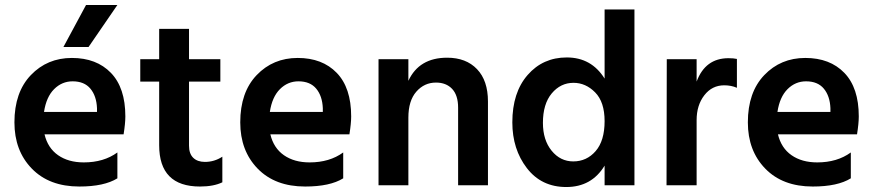

<svg xmlns="http://www.w3.org/2000/svg" viewBox="-20 -745 3518 772"><path d="M452 -28Q399 5 299 5Q178 5 108 -67Q38 -139 38 -253Q38 -374 104 -443Q170 -512 269 -512Q368 -512 426 -452Q484 -392 484 -277Q484 -249 477 -205H159Q172 -150 213.5 -121Q255 -92 317 -92Q397 -92 452 -132ZM272 -418Q229 -418 197.5 -386.5Q166 -355 157 -295H370V-310Q368 -359 343.5 -388.5Q319 -418 272 -418ZM336 -556H235L326 -725H452Z M874 -12Q839 5 784 5Q620 5 620 -161V-417H544V-507H620V-629H740V-507H866V-417H740V-159Q740 -127 757 -110.5Q774 -94 804 -94Q842 -94 874 -115Z M1360 -28Q1307 5 1207 5Q1086 5 1016 -67Q946 -139 946 -253Q946 -374 1012 -443Q1078 -512 1177 -512Q1276 -512 1334 -452Q1392 -392 1392 -277Q1392 -249 1385 -205H1067Q1080 -150 1121.5 -121Q1163 -92 1225 -92Q1305 -92 1360 -132ZM1180 -418Q1137 -418 1105.5 -386.5Q1074 -355 1065 -295H1278V-310Q1276 -359 1251.5 -388.5Q1227 -418 1180 -418Z M1942 0H1822V-312Q1822 -362 1798 -387.5Q1774 -413 1733 -413Q1686 -413 1654 -376.5Q1622 -340 1622 -272V0H1502V-507H1622V-420Q1665 -513 1778 -513Q1854 -513 1898 -467Q1942 -421 1942 -337Z M2163 -251Q2163 -182 2198 -139Q2233 -96 2285 -96Q2339 -96 2375 -137.5Q2411 -179 2411 -258Q2411 -335 2373 -373.5Q2335 -412 2286 -412Q2234 -412 2198.5 -369.5Q2163 -327 2163 -251ZM2531 0H2411V-79Q2359 7 2257 7Q2157 7 2098.5 -69Q2040 -145 2040 -253Q2040 -373 2101.5 -443.5Q2163 -514 2259 -514Q2358 -514 2411 -429V-707H2531Z M2781 0H2660L2661 -507H2781V-417Q2816 -511 2909 -511Q2930 -511 2943 -508V-392Q2920 -402 2892 -402Q2843 -402 2812 -362Q2781 -322 2781 -262Z M3401 -28Q3348 5 3248 5Q3127 5 3057 -67Q2987 -139 2987 -253Q2987 -374 3053 -443Q3119 -512 3218 -512Q3317 -512 3375 -452Q3433 -392 3433 -277Q3433 -249 3426 -205H3108Q3121 -150 3162.5 -121Q3204 -92 3266 -92Q3346 -92 3401 -132ZM3221 -418Q3178 -418 3146.5 -386.5Q3115 -355 3106 -295H3319V-310Q3317 -359 3292.5 -388.5Q3268 -418 3221 -418Z"/></svg>

Font: Hind Siliguri SemiBold
Style: Regular
Weight: 600
Designer: Jyotish Sonowal
Foundry: Indian Type Foundry
Version: Version 1.001;PS 1.0;hotconv 1.0.86;makeotf.lib2.5.63406; tt